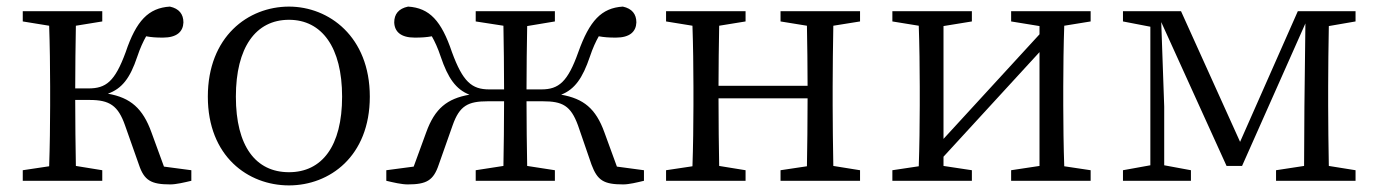

<svg xmlns="http://www.w3.org/2000/svg" viewBox="-20 -548 4178 582"><path d="M477 -43 439 -147C413 -219 376 -252 307 -264C349 -279 374 -310 396 -376C405 -403 414 -422 423 -438C439 -435 453 -434 474 -434C516 -434 535 -452 536 -480C536 -505 523 -522 495 -528C430 -524 393 -485 361 -390C328 -300 301 -280 248 -280H208C208 -340 209 -415 210 -470L290 -483V-514H49V-483L129 -470C131 -415 132 -339 132 -286V-228C132 -176 131 -99 129 -44L49 -32V0H290V-32L210 -45C209 -100 208 -179 208 -245H252C312 -245 338 -228 359 -168L401 -49C417 -1 438 11 496 11C514 11 539 5 560 0V-32Z M856 14C979 14 1101 -74 1101 -255C1101 -437 977 -528 856 -528C732 -528 610 -437 610 -255C610 -74 732 14 856 14ZM856 -26C755 -26 695 -105 695 -255C695 -404 755 -488 856 -488C956 -488 1017 -404 1017 -255C1017 -105 956 -26 856 -26Z M1850 -43 1812 -147C1786 -219 1749 -249 1681 -261C1722 -277 1746 -311 1768 -376C1777 -403 1786 -422 1795 -438C1812 -435 1826 -434 1847 -434C1889 -434 1908 -452 1909 -480C1909 -505 1896 -522 1868 -528C1803 -524 1767 -485 1733 -390C1701 -300 1674 -277 1621 -277H1576C1576 -339 1577 -415 1578 -469L1662 -483V-514H1422V-483L1506 -470C1507 -415 1508 -339 1508 -277H1463C1410 -277 1383 -300 1350 -390C1318 -485 1282 -524 1217 -528C1188 -522 1175 -505 1175 -480C1176 -452 1195 -434 1237 -434C1258 -434 1273 -435 1289 -438C1298 -422 1307 -403 1316 -376C1338 -311 1362 -277 1403 -261C1335 -249 1298 -219 1272 -147L1234 -43L1151 -32V0C1172 5 1197 11 1216 11C1273 11 1294 -1 1310 -49L1352 -168C1373 -228 1399 -241 1459 -241H1508C1508 -176 1507 -99 1506 -45L1422 -32V0H1662V-32L1578 -45C1577 -100 1576 -176 1576 -241H1625C1685 -241 1710 -228 1732 -168L1773 -49C1791 -1 1810 11 1869 11C1887 11 1911 5 1932 0V-32Z M2587 -483V-514H2346V-483L2426 -470C2427 -417 2428 -343 2428 -288H2158C2158 -342 2159 -416 2160 -470L2240 -483V-514H1999V-483L2079 -470C2081 -415 2082 -339 2082 -286V-228C2082 -176 2081 -99 2079 -44L1999 -32V0H2240V-32L2160 -45C2159 -99 2158 -178 2158 -250H2428C2428 -177 2427 -99 2426 -44L2346 -32V0H2587V-32L2506 -45C2505 -100 2504 -176 2504 -228V-286C2504 -338 2505 -415 2506 -470Z M3286 -483V-514H3045V-483L3131 -469V-444L2840 -127V-469L2926 -483V-514H2685V-483L2765 -470C2767 -415 2768 -339 2768 -286V-228C2768 -176 2767 -100 2765 -44L2685 -32V0H2926V-32L2840 -45V-73L3131 -390V-45L3045 -32V0H3286V-32L3206 -44C3204 -100 3203 -176 3203 -228V-286C3203 -338 3204 -415 3206 -470Z M4089 -483V-514H3914L3739 -118L3560 -514H3384V-483L3467 -467V-47L3384 -32V0H3590V-32L3509 -47V-225L3500 -481L3698 -45H3745L3937 -477L3934 -225L3933 -45L3848 -32V0H4089V-32L4008 -45C4007 -100 4006 -176 4006 -228V-286C4006 -338 4007 -414 4008 -469Z"/></svg>

Font: Noto Serif CJK JP
Style: Regular
Weight: 400
Designer: Ryoko NISHIZUKA 西塚涼子 (kana & ideographs); Frank Grießhammer (Latin, Greek & Cyrillic); Wenlong ZHANG 张文龙 (bopomofo); San
Foundry: Adobe Systems Incorporated
Version: Version 1.000;PS 1;hotconv 16.6.53;makeotf.lib2.5.65590